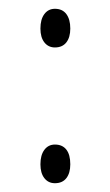

<svg xmlns="http://www.w3.org/2000/svg" viewBox="-20 -409 251 437"><path d="M105 -80Q90 -80 81 -68Q72 -56 72 -35Q72 -15 81 -3.5Q90 8 105 8Q122 8 131 -3.5Q140 -15 140 -35Q140 -57 131 -68.5Q122 -80 105 -80ZM105 -389Q90 -389 81 -377Q72 -365 72 -344Q72 -324 81 -312.5Q90 -301 105 -301Q122 -301 131 -312.5Q140 -324 140 -344Q140 -365 131 -377Q122 -389 105 -389Z"/></svg>

Font: Beiruti Light
Style: Regular
Weight: 300
Designer: Arlette Boutros
Foundry: Boutros
Version: Version 1.41